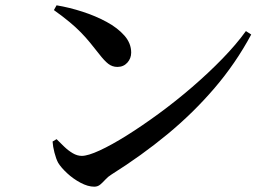

<svg xmlns="http://www.w3.org/2000/svg" viewBox="-20 -715 1040 723"><path d="M335 -12Q311 -12 283 -27Q255 -42 232.5 -63Q210 -84 199 -102Q191 -117 185 -140.5Q179 -164 178 -182L193 -191Q206 -178 221.5 -163Q237 -148 254 -138Q271 -128 288 -128Q311 -128 355.5 -148.5Q400 -169 457.5 -205Q515 -241 578.5 -287.5Q642 -334 703.5 -387Q765 -440 817.5 -494Q870 -548 906 -598L926 -585Q868 -477 788 -383.5Q708 -290 610.5 -209.5Q513 -129 400 -58Q387 -50 377 -39Q367 -28 357.5 -20Q348 -12 335 -12ZM422 -463Q403 -463 388 -474.5Q373 -486 353 -512Q335 -535 319 -554.5Q303 -574 285 -592.5Q267 -611 242.5 -631.5Q218 -652 183 -677L193 -695Q241 -687 290.5 -671Q340 -655 381.5 -632.5Q423 -610 448.5 -581Q474 -552 474 -517Q474 -495 459.5 -479Q445 -463 422 -463Z"/></svg>

Font: Noto Serif KR SemiBold
Style: Regular
Weight: 600
Designer: Ryoko NISHIZUKA 西塚涼子 (kana & ideographs); Frank Grießhammer (Latin, Greek & Cyrillic); Wenlong ZHANG 张文龙 (bopomofo); San
Foundry: Adobe
Version: Version 2.003-H1;hotconv 1.1.1;makeotfexe 2.6.0